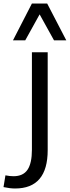

<svg xmlns="http://www.w3.org/2000/svg" viewBox="-87 -832 398 1095"><path d="M182 -812 291 -602H221L139 -750L57 -602H-13L95 -812ZM95 22V-534H185V24Q185 243 -1 243Q-30 243 -67 235L-56 168Q-31 173 -10 173Q45 173 70 136Q95 99 95 22Z"/></svg>

Font: Martel Sans
Style: Regular
Weight: 400
Designer: Dan Reynolds and Mathieu Réguer
Foundry: Dan Reynolds and Mathieu Réguer
Version: Version 1.001;PS 001.001;hotconv 1.0.70;makeotf.lib2.5.58329